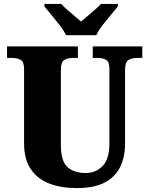

<svg xmlns="http://www.w3.org/2000/svg" viewBox="-20 -951 762 981"><path d="M372 10Q293 10 232.5 -13Q172 -36 137.5 -86.5Q103 -137 103 -219V-598Q103 -635 85.5 -645Q68 -655 43 -655H16V-714H378V-655H351Q326 -655 308.5 -644.5Q291 -634 291 -594V-210Q291 -128 324.5 -97.5Q358 -67 419 -67Q468 -67 503.5 -102Q539 -137 539 -218V-598Q539 -635 522.5 -645Q506 -655 481 -655H454V-714H707V-655H679Q654 -655 636.5 -644.5Q619 -634 619 -594V-216Q619 -149 594 -98Q569 -47 515 -18.5Q461 10 372 10ZM317 -771Q307 -794 286.5 -820.5Q266 -847 244 -873Q222 -899 207 -918V-931H293Q302 -920 321 -903.5Q340 -887 360 -870Q380 -853 394 -841Q408 -853 428.5 -870Q449 -887 467.5 -903.5Q486 -920 496 -931H582V-918Q567 -899 545 -873Q523 -847 502.5 -820.5Q482 -794 472 -771Z"/></svg>

Font: Noto Serif SemiCondensed Black
Style: Regular
Weight: 900
Width: 4
Designer: Monotype Design Team
Foundry: Monotype Imaging Inc.
Version: Version 2.014; ttfautohint (v1.8.4.7-5d5b)